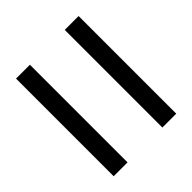

<svg xmlns="http://www.w3.org/2000/svg" viewBox="-56 -702 666 666"><g transform="rotate(45 277.5 -368.5)"><path d="M517 -522H38V-454H517ZM517 -283H38V-215H517Z"/></g></svg>

Font: Bithumb Trading Sans
Style: Regular
Weight: 400
Designer: HamHyungwon
Foundry: Bithumb
Version: Version 1.300;FEAKit 1.0